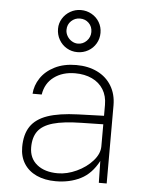

<svg xmlns="http://www.w3.org/2000/svg" viewBox="-55 -823 662 877"><g transform="rotate(5 276.0 -384.5)"><path d="M67.5 -132Q67.5 -190.5 92 -227Q116.5 -263.5 169.2 -281.8Q222 -300 308.5 -303L427.5 -307V-357Q427.5 -398 409 -427.8Q390.5 -457.5 357 -473.2Q323.5 -489 279.5 -489Q222 -489 182.8 -460Q143.5 -431 135.5 -379H93.5Q96 -417 118.5 -451Q141 -485 182.8 -506Q224.5 -527 281.5 -527Q336.5 -527 378.2 -506.5Q420 -486 443.2 -447.8Q466.5 -409.5 466.5 -358V0H430.5L428.5 -100Q397 -40 347 -15Q297 10 233.5 10Q183 10 145.5 -7.2Q108 -24.5 87.8 -56.5Q67.5 -88.5 67.5 -132ZM427.5 -167V-268L327.5 -266Q245 -264.5 197.5 -250.8Q150 -237 129.2 -209Q108.5 -181 108.5 -135Q108.5 -84.5 144 -55.8Q179.5 -27 239.5 -27Q282 -27 326 -47.5Q370 -68 398.8 -100.5Q427.5 -133 427.5 -167ZM280.5 -586Q254 -586 231.8 -599Q209.5 -612 196.5 -634.8Q183.5 -657.5 183.5 -685Q183.5 -710.5 196.8 -732Q210 -753.5 232.2 -766.2Q254.5 -779 280.5 -779Q307.5 -779 330 -766.2Q352.5 -753.5 365.5 -731.5Q378.5 -709.5 378.5 -683Q378.5 -656 365.5 -633.8Q352.5 -611.5 330 -598.8Q307.5 -586 280.5 -586ZM279.5 -740Q256.5 -740 239.5 -724Q222.5 -708 222.5 -683Q222.5 -668 230.5 -654.5Q238.5 -641 251.8 -633Q265 -625 279.5 -625Q303 -625 319.8 -642.2Q336.5 -659.5 336.5 -683Q336.5 -708 320.2 -724Q304 -740 279.5 -740Z"/></g></svg>

Font: Public Sans VF
Style: Regular
Weight: 400
Designer: Pablo Impallari, Rodrigo Fuenzalida (Modified by Dan O. Williams and USWDS)
Version: Version 1.003